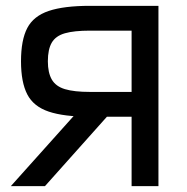

<svg xmlns="http://www.w3.org/2000/svg" viewBox="-20 -638 640 658"><path d="M431 0V-533H288Q234 -533 202.5 -524Q171 -515 157.5 -492Q144 -469 144 -428Q144 -389 157.5 -365.5Q171 -342 202.5 -332.5Q234 -323 288 -323H497V-238H288Q199 -238 147 -255.5Q95 -273 73.5 -314.5Q52 -356 52 -428Q52 -501 73.5 -542Q95 -583 147 -600.5Q199 -618 288 -618H523V0ZM17 0 284 -298H400L134 0Z"/></svg>

Font: Victor Mono SemiBold
Style: Regular
Weight: 600
Monospace: yes
Designer: Rune Bjørnerås
Version: Version 1.561;gftools[0.9.30]